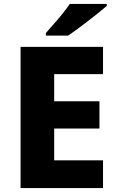

<svg xmlns="http://www.w3.org/2000/svg" viewBox="-20 -951 595 971"><path d="M501 0H84V-714H501V-576H254V-439H483V-301H254V-140H501ZM520 -921Q504 -907 479 -887Q454 -867 425.5 -845Q397 -823 370.5 -803.5Q344 -784 324 -771H212V-784Q228 -803 251 -828.5Q274 -854 296 -881.5Q318 -909 333 -931H520Z"/></svg>

Font: Noto Sans Bengali ExtraBold
Style: Regular
Weight: 800
Designer: Jelle Bosma - Monotype Design Team
Foundry: Monotype Imaging Inc.
Version: Version 2.003; ttfautohint (v1.8.4.7-5d5b)